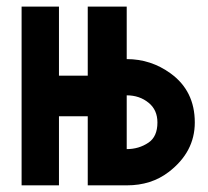

<svg xmlns="http://www.w3.org/2000/svg" viewBox="-20 -557 626 577"><path d="M44.9 0V-537.1H157.2V-329.6H243.7V-537.1H360.8V-379.4Q433.6 -379.4 492.7 -336.4Q565.4 -283.7 565.4 -189Q565.4 -100.1 486.8 -40Q434.6 0 361.3 0H243.7V-207.5H157.2V0ZM360.8 -108.9Q397.5 -108.9 426.3 -128.4Q453.1 -146.5 453.1 -189Q453.1 -226.6 426.8 -248Q399.4 -270.5 360.8 -270.5Z"/></svg>

Font: Consola Mono
Style: Bold
Weight: 700
Monospace: yes
Designer: Wojciech Kalinowski "wmk69" (wmk69@o2.pl)
Foundry: Wojciech Kalinowski "wmk69" (wmk69@o2.pl)
Version: Version 2.1.0